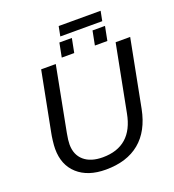

<svg xmlns="http://www.w3.org/2000/svg" viewBox="-159 -1019 1044 1151"><g transform="rotate(-20 363.5 -443.0)"><path d="M319.3 9.8Q205.6 9.8 140.1 -49.1Q74.7 -107.9 74.7 -210.4Q74.7 -231.9 78.4 -262Q82 -292 85.9 -310.1L159.2 -688H252.4L173.3 -276.4Q165 -232.4 165 -206.5Q165 -140.1 207.8 -103Q250.5 -65.9 327.1 -65.9Q420.9 -65.9 477.3 -115.5Q533.7 -165 552.2 -264.2L634.3 -688H727.1L644 -258.8Q617.7 -125.5 535.6 -57.9Q453.6 9.8 319.3 9.8ZM614.3 -896 602.1 -834H334.5L346.7 -896ZM607.9 -801.8 590.3 -711.9H510.7L528.3 -801.8ZM396.5 -801.8 378.9 -711.9H299.3L316.9 -801.8Z"/></g></svg>

Font: Arimo
Style: Italic
Weight: 400
Italic angle: -12°
Designer: Steve Matteson
Foundry: Monotype Imaging Inc.
Version: Version 1.33